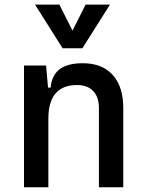

<svg xmlns="http://www.w3.org/2000/svg" viewBox="-20 -796 626 816"><path d="M400.4 0V-336.9Q400.4 -383.8 376 -409.2Q351.6 -434.6 307.6 -434.6Q185.5 -434.6 185.5 -291L155.3 -423.8H195.3Q199.7 -476.1 233.4 -501.7Q267.1 -527.3 332 -527.3Q414.1 -527.3 459 -477.5Q503.9 -427.7 503.9 -336.9V0ZM82 0V-517.6H175.8L185.5 -408.2V0ZM246.1 -590.8 128.9 -776.4H232.4L293 -656.2H283.2L343.8 -776.4H447.3L330.1 -590.8Z"/></svg>

Font: Cascadia Mono
Style: Regular
Weight: 400
Monospace: yes
Designer: Aaron Bell
Foundry: Saja Typeworks
Version: Version 2404.023